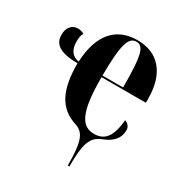

<svg xmlns="http://www.w3.org/2000/svg" viewBox="-176 -677 961 1016"><g transform="rotate(30 304.0 -169.5)"><path d="M383 210H393C393 69 410 22 473 -2C529 -23 559 -58 559 -106C559 -128 545 -143 526 -149C517 -36 476 -4 419 -4C339 -4 304 -75 304 -284H575V-307C575 -464 499 -549 372 -549C243 -549 166 -464 158 -295C115 -302 95 -332 95 -383C95 -404 98 -421 106 -434C99 -441 80 -445 68 -445C32 -445 8 -417 8 -373C8 -313 54 -285 157 -284C157 -121 202 -33 310 1C369 20 383 74 383 210ZM430 -294H304C305 -486 324 -539 371 -539C417 -539 430 -486 430 -294Z"/></g></svg>

Font: Noto Serif Display ExtraCondensed ExtraBold
Style: Regular
Weight: 800
Width: 2
Designer: Monotype Design Team
Foundry: Monotype Imaging Inc.
Version: Version 2.009